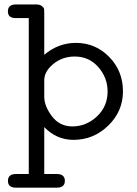

<svg xmlns="http://www.w3.org/2000/svg" viewBox="-20 -631 623 873"><path d="M53.2 -610.8H144Q162.1 -610.8 171.1 -603Q180.2 -595.2 180.7 -589.1Q181.2 -583 181.2 -571.8V-381.8Q245.1 -436 325.2 -436Q414.1 -436 476.6 -372.1Q539.1 -308.1 539.1 -215.8Q539.1 -125 472.4 -60.1Q405.8 4.9 314 4.9Q236.8 4.9 181.2 -53.2V160.2H237.8Q274.9 160.2 274.9 191.2Q274.9 222.2 238.8 222.2H51.8Q16.1 222.2 16.1 191.2Q16.1 160.2 53.2 160.2H110.8V-548.8H50.8Q15.6 -548.8 15.9 -579.8Q16.1 -610.8 53.2 -610.8ZM181.2 -190.9Q181.2 -148.9 216.1 -102.5Q251 -56.2 309.1 -56.2Q372.1 -56.2 420.7 -101.6Q469.2 -147 469.2 -214.8Q469.2 -277.8 427 -325.9Q384.8 -374 319.8 -374Q263.7 -374 222.4 -340.1Q181.2 -306.2 181.2 -266.1Z"/></svg>

Font: CMU Typewriter Text Variable Width
Style: Medium
Weight: 500
Version: Version 0.7.0